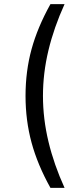

<svg xmlns="http://www.w3.org/2000/svg" viewBox="-20 -725 358 925"><path d="M223 180Q161 69 132 -38Q103 -145 103 -263Q103 -382 132 -488Q161 -594 223 -705H291Q240 -593 213.5 -483Q187 -373 187 -263Q187 -153 213.5 -42.5Q240 68 291 180Z"/></svg>

Font: Mulish
Style: Regular
Weight: 400
Designer: Vernon Adams
Foundry: Vernon Adams
Version: Version 3.603; ttfautohint (v1.8.3)